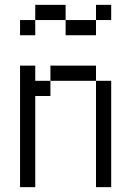

<svg xmlns="http://www.w3.org/2000/svg" viewBox="-20 -770 540 790"><path d="M250 -687.5H125V-750H250ZM62.5 -500H125V-437.5H187.5V-375H125V0H62.5ZM62.5 -687.5H125V-625H62.5ZM187.5 -500H375V-437.5H187.5ZM250 -687.5H375V-625H250ZM375 -437.5H437.5V0H375ZM375 -750H437.5V-687.5H375Z"/></svg>

Font: ChillBitmapSE 16px
Style: Regular
Weight: 400
Designer: Designed by Warren2060
Foundry: ChillType
Version: Version 1.000